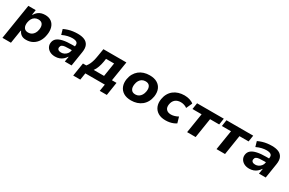

<svg xmlns="http://www.w3.org/2000/svg" viewBox="145 -1789 4878 3241"><g transform="rotate(30 2584.0 -168.0)"><path d="M16 180 125 -506H269L254 -409H261Q285 -449 314.5 -472.5Q344 -496 378.5 -506Q413 -516 451 -516Q526 -516 573.5 -480.5Q621 -445 639 -383Q657 -321 644 -244Q633 -168 598 -111Q563 -54 507 -21.5Q451 11 375 11Q317 11 281.5 -14.5Q246 -40 230 -80H223L182 180ZM345 -113Q384 -113 412.5 -130.5Q441 -148 460 -179.5Q479 -211 485 -254Q495 -318 471 -355.5Q447 -393 389 -393Q352 -393 322.5 -376.5Q293 -360 274.5 -328.5Q256 -297 249 -254Q239 -190 263.5 -151.5Q288 -113 345 -113Z M941 11Q881 11 838.5 -12.5Q796 -36 775.5 -75.5Q755 -115 763 -163Q771 -212 808.5 -243.5Q846 -275 917.5 -291Q989 -307 1096 -307H1169L1157 -225H1096Q1043 -225 1005.5 -221Q968 -217 948 -203.5Q928 -190 924 -162Q919 -133 938.5 -116Q958 -99 996 -99Q1028 -99 1057 -113.5Q1086 -128 1107 -154.5Q1128 -181 1133 -216L1149 -316Q1157 -365 1130 -385.5Q1103 -406 1043 -406Q1003 -406 954.5 -395Q906 -384 851 -358L822 -458Q864 -478 907 -491Q950 -504 995 -510Q1040 -516 1087 -516Q1167 -516 1219.5 -492.5Q1272 -469 1295 -418.5Q1318 -368 1305 -286L1260 0H1128L1144 -99H1138Q1118 -66 1089 -41Q1060 -16 1023 -2.5Q986 11 941 11Z M1369 134 1410 -124H1475Q1499 -154 1515.5 -187.5Q1532 -221 1544 -264.5Q1556 -308 1565 -366L1588 -506H2036L1975 -124H2064L2024 134H1886L1908 0H1528L1507 134ZM1621 -121H1823L1865 -387H1708L1699 -327Q1689 -269 1670 -214.5Q1651 -160 1621 -121Z M2422 11Q2333 11 2275 -24Q2217 -59 2192 -121.5Q2167 -184 2180 -264Q2190 -324 2217 -371Q2244 -418 2284 -450.5Q2324 -483 2376 -499.5Q2428 -516 2489 -516Q2578 -516 2636 -481.5Q2694 -447 2718.5 -386Q2743 -325 2731 -244Q2721 -183 2694.5 -135.5Q2668 -88 2627.5 -55.5Q2587 -23 2535 -6Q2483 11 2422 11ZM2434 -113Q2472 -113 2500.5 -130.5Q2529 -148 2548 -179.5Q2567 -211 2574 -254Q2584 -318 2559.5 -355.5Q2535 -393 2478 -393Q2440 -393 2411 -376.5Q2382 -360 2363 -328.5Q2344 -297 2338 -254Q2328 -190 2352.5 -151.5Q2377 -113 2434 -113Z M3092 11Q3006 11 2948 -24Q2890 -59 2865 -121Q2840 -183 2853 -263Q2863 -324 2890 -371.5Q2917 -419 2958 -451Q2999 -483 3052 -499.5Q3105 -516 3166 -516Q3221 -516 3270 -500.5Q3319 -485 3346 -460L3293 -345Q3269 -364 3236 -374.5Q3203 -385 3169 -385Q3137 -385 3110.5 -376.5Q3084 -368 3063.5 -351Q3043 -334 3030 -309Q3017 -284 3012 -252Q3002 -189 3033 -154.5Q3064 -120 3126 -120Q3160 -120 3196.5 -131.5Q3233 -143 3262 -160L3295 -45Q3272 -29 3240 -16Q3208 -3 3170.5 4Q3133 11 3092 11Z M3512 0 3573 -383H3395L3414 -506H3935L3916 -383H3738L3678 0Z M4085 0 4146 -383H3968L3987 -506H4508L4489 -383H4311L4251 0Z M4725 11Q4665 11 4622.5 -12.5Q4580 -36 4559.5 -75.5Q4539 -115 4547 -163Q4555 -212 4592.5 -243.5Q4630 -275 4701.5 -291Q4773 -307 4880 -307H4953L4941 -225H4880Q4827 -225 4789.5 -221Q4752 -217 4732 -203.5Q4712 -190 4708 -162Q4703 -133 4722.5 -116Q4742 -99 4780 -99Q4812 -99 4841 -113.5Q4870 -128 4891 -154.5Q4912 -181 4917 -216L4933 -316Q4941 -365 4914 -385.5Q4887 -406 4827 -406Q4787 -406 4738.5 -395Q4690 -384 4635 -358L4606 -458Q4648 -478 4691 -491Q4734 -504 4779 -510Q4824 -516 4871 -516Q4951 -516 5003.5 -492.5Q5056 -469 5079 -418.5Q5102 -368 5089 -286L5044 0H4912L4928 -99H4922Q4902 -66 4873 -41Q4844 -16 4807 -2.5Q4770 11 4725 11Z"/></g></svg>

Font: Nunito Sans 6pt ExtraBold
Style: Italic
Weight: 800
Italic angle: -9°
Version: Version 3.101;gftools[0.9.27]